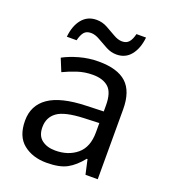

<svg xmlns="http://www.w3.org/2000/svg" viewBox="-136 -834 833 943"><g transform="rotate(20 280.5 -362.5)"><path d="M288 -545Q386 -545 433 -502Q480 -459 480 -365V0H416L399 -76H395Q360 -32 321.5 -11Q283 10 215 10Q142 10 94 -28.5Q46 -67 46 -149Q46 -229 109 -272.5Q172 -316 303 -320L394 -323V-355Q394 -422 365 -448Q336 -474 283 -474Q241 -474 203 -461.5Q165 -449 132 -433L105 -499Q140 -518 188 -531.5Q236 -545 288 -545ZM314 -259Q214 -255 175.5 -227Q137 -199 137 -148Q137 -103 164.5 -82Q192 -61 235 -61Q303 -61 348 -98.5Q393 -136 393 -214V-262ZM98 -606Q104 -665 132.5 -699.5Q161 -734 208 -734Q238 -734 264.5 -719.5Q291 -705 315 -691Q339 -677 360 -677Q383 -677 395.5 -691.5Q408 -706 415 -735H465Q459 -677 431 -642Q403 -607 356 -607Q328 -607 301.5 -621Q275 -635 250.5 -649.5Q226 -664 204 -664Q180 -664 168 -649.5Q156 -635 149 -606Z"/></g></svg>

Font: Noto Sans Vithkuqi
Style: Regular
Weight: 400
Version: Version 1.001